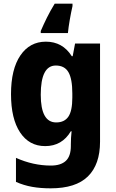

<svg xmlns="http://www.w3.org/2000/svg" viewBox="-20 -786 631 1046"><path d="M230 -559Q321 -559 371 -480H376L389 -549H525V-14Q525 110 459 175Q393 240 256 240Q201 240 155.5 232Q110 224 67 205V74Q161 116 257 116Q311 116 338.5 90.5Q366 65 366 9V0Q366 -16 367 -35Q368 -54 370 -71H366Q318 10 226 10Q139 10 89.5 -64.5Q40 -139 40 -273Q40 -409 91 -484Q142 -559 230 -559ZM284 -429Q202 -429 202 -270Q202 -119 286 -119Q331 -119 352.5 -150.5Q374 -182 374 -254V-277Q374 -356 353 -392.5Q332 -429 284 -429ZM375 -753Q367 -718 360 -677.5Q353 -637 350 -606H202V-617Q217 -652 235.5 -689.5Q254 -727 278 -766H375Z"/></svg>

Font: Noto Sans Malayalam SemiCondensed ExtraBold
Style: Regular
Weight: 800
Width: 4
Designer: Jelle Bosma - Monotype Design Team
Foundry: Monotype Imaging Inc.
Version: Version 2.104; ttfautohint (v1.8.4.7-5d5b)